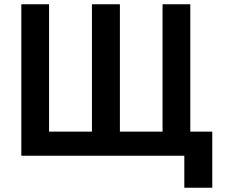

<svg xmlns="http://www.w3.org/2000/svg" viewBox="-20 -730 1075 900"><path d="M844 150V0H80V-710H210V-113H411V-710H542V-113H742V-710H872V-113H975V150Z"/></svg>

Font: Geist SemBd
Style: Regular
Weight: 400
Designer: Basement.studio, Andrés Briganti, Mateo Zaragoza
Foundry: Basement.studio, Vercel, Andrés Briganti, Guido Ferreyra, Mateo Zaragoza
Version: Version 1.401